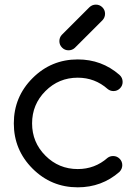

<svg xmlns="http://www.w3.org/2000/svg" viewBox="-20 -801 587 821"><path d="M463.9 -133.8Q480 -133.8 491.5 -122.3Q502.9 -110.8 502.9 -94.7Q502.9 -78.6 490.7 -65.9Q415 0 312.5 0Q199.2 0 119.1 -80.1Q39.1 -160.2 39.1 -273.4Q39.1 -386.7 119.1 -466.8Q199.2 -546.9 312.5 -546.9Q415 -546.9 490.7 -481Q504.4 -468.8 504.4 -450.7Q504.4 -434.6 492.9 -423.1Q481.4 -411.6 465.3 -411.6Q451.2 -411.6 440.4 -420.4Q385.7 -468.8 312.5 -468.8Q231.4 -468.8 174.3 -411.6Q117.2 -354.5 117.2 -273.4Q117.2 -192.4 174.3 -135.3Q231.4 -78.1 312.5 -78.1Q385.7 -78.1 439.9 -126Q450.2 -133.8 463.9 -133.8ZM418.5 -714.8 299.8 -596.2Q288.6 -585.9 272.9 -585.9Q256.8 -585.9 245.4 -597.4Q233.9 -608.9 233.9 -625Q233.9 -640.1 243.7 -651.4L362.3 -770Q374 -781.2 390.1 -781.2Q406.2 -781.2 417.7 -769.8Q429.2 -758.3 429.2 -742.2Q429.2 -726.6 418.5 -714.8Z"/></svg>

Font: Comfortaa
Style: Regular
Weight: 400
Designer: Johan Aakerlund - aajohan
Foundry: Johan Aakerlund
Version: Version 2.004 2013